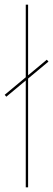

<svg xmlns="http://www.w3.org/2000/svg" viewBox="-35 -800 227 820"><path d="M-8 -387 172 -537 165 -545 -15 -395ZM75 -780V0H85V-780Z"/></svg>

Font: Jost Thin
Style: Regular
Weight: 250
Version: Version 3.710